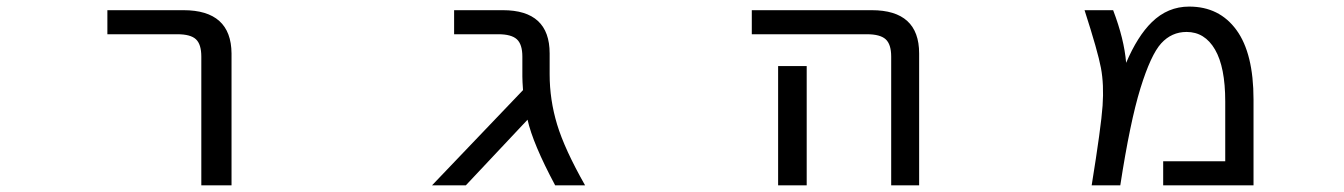

<svg xmlns="http://www.w3.org/2000/svg" viewBox="-20 -555 4040 577"><path d="M302.7 -452.1V-524.4H531.2Q674.8 -524.4 675.8 -394.5V2H585V-384.8Q585 -421.9 568.8 -437Q552.7 -452.1 512.7 -452.1Z M1631.8 -332Q1631.8 -254.9 1654.3 -180.7Q1676.8 -106.4 1738.3 2H1648.4Q1581.1 -124 1565.4 -195.3L1379.9 2H1278.3L1551.8 -284.2Q1549.8 -311.5 1549.8 -325.2V-384.8Q1549.8 -421.9 1533.2 -437Q1516.6 -452.1 1477.5 -452.1H1344.7V-524.4H1491.2Q1631.8 -524.4 1631.8 -394.5Z M2239.3 -452.1V-524.4H2599.6Q2742.2 -524.4 2742.2 -394.5V2H2658.2V-384.8Q2658.2 -421.9 2641.6 -437Q2625 -452.1 2585 -452.1ZM2404.3 -356.4V-77.1V2H2318.4V-77.1V-356.4Z M3475.6 2V-70.3H3662.1V-250Q3662.1 -353.5 3631.3 -406.2Q3600.6 -459 3545.9 -459Q3501 -459 3469.7 -424.8Q3438.5 -390.6 3407.2 -289.6Q3376 -188.5 3346.7 2H3260.7Q3289.1 -173.8 3293.5 -237.3Q3297.9 -300.8 3288.6 -350.6Q3279.3 -400.4 3239.3 -524.4H3325.2Q3358.4 -437.5 3364.3 -366.2Q3398.4 -446.3 3441.4 -488.3Q3489.3 -535.2 3553.7 -535.2Q3644.5 -535.2 3695.8 -464.8Q3747.1 -394.5 3747.1 -255.9V2Z"/></svg>

Font: GenEi Gothic M Regular
Style: Regular
Weight: 400
Designer: o_tamon (Modified); [Source Han Sans]
Ryoko NISHIZUKA  (kana & ideographs); Paul D. Hunt (Latin, Greek & Cyrillic); Wenl
Version: Version 1.1a;Original Version 1.004